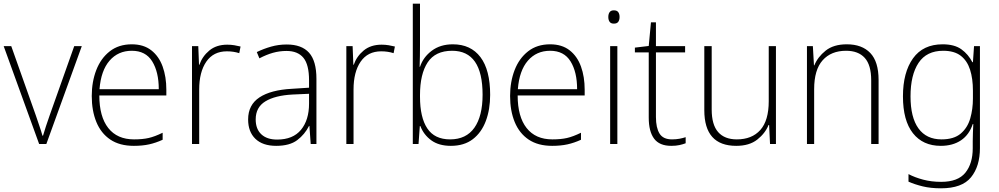

<svg xmlns="http://www.w3.org/2000/svg" viewBox="-20 -780 5412 1040"><path d="M192 0 0 -530H41L174 -155Q185 -122 194 -96Q203 -70 210 -45H213Q220 -70 229 -96.5Q238 -123 249 -155L382 -530H423L231 0Z M694 -540Q758 -540 799.5 -507.5Q841 -475 861 -419.5Q881 -364 881 -294V-263H518Q518 -148 566.5 -86.5Q615 -25 706 -25Q752 -25 785 -32.5Q818 -40 861 -61V-23Q824 -6 787.5 2Q751 10 705 10Q628 10 577.5 -24Q527 -58 502 -119Q477 -180 477 -260Q477 -337 501.5 -400.5Q526 -464 574.5 -502Q623 -540 694 -540ZM694 -505Q620 -505 573.5 -451.5Q527 -398 519 -297H840Q840 -390 804.5 -447.5Q769 -505 694 -505Z M1211 -538Q1231 -538 1249 -535Q1267 -532 1283 -528L1276 -492Q1245 -502 1209 -502Q1136 -502 1097.5 -446Q1059 -390 1059 -295V0H1020V-530H1054L1058 -429H1060Q1076 -475 1114 -506.5Q1152 -538 1211 -538Z M1533 -539Q1614 -539 1654 -494.5Q1694 -450 1694 -353V0H1663L1656 -98H1654Q1631 -52 1590 -21Q1549 10 1476 10Q1403 10 1363.5 -28Q1324 -66 1324 -133Q1324 -212 1385.5 -252.5Q1447 -293 1561 -299L1654 -305V-345Q1654 -430 1623.5 -467Q1593 -504 1532 -504Q1494 -504 1458.5 -494Q1423 -484 1385 -464L1371 -498Q1408 -516 1448.5 -527.5Q1489 -539 1533 -539ZM1654 -272 1565 -268Q1470 -263 1417.5 -231Q1365 -199 1365 -133Q1365 -81 1395.5 -52.5Q1426 -24 1481 -24Q1567 -24 1610.5 -77Q1654 -130 1654 -219Z M2047 -538Q2067 -538 2085 -535Q2103 -532 2119 -528L2112 -492Q2081 -502 2045 -502Q1972 -502 1933.5 -446Q1895 -390 1895 -295V0H1856V-530H1890L1894 -429H1896Q1912 -475 1950 -506.5Q1988 -538 2047 -538Z M2255 -760V-535Q2255 -510 2254.5 -475.5Q2254 -441 2253 -418H2255Q2272 -470 2318.5 -505Q2365 -540 2433 -540Q2530 -540 2582.5 -470.5Q2635 -401 2635 -266Q2635 -187 2611.5 -124.5Q2588 -62 2541 -26Q2494 10 2422 10Q2357 10 2316 -20Q2275 -50 2257 -97H2254L2247 0H2216V-760ZM2429 -505Q2338 -505 2296.5 -442Q2255 -379 2255 -265V-256Q2255 -144 2294.5 -84.5Q2334 -25 2418 -25Q2505 -25 2549.5 -88Q2594 -151 2594 -267Q2594 -505 2429 -505Z M2960 -540Q3024 -540 3065.5 -507.5Q3107 -475 3127 -419.5Q3147 -364 3147 -294V-263H2784Q2784 -148 2832.5 -86.5Q2881 -25 2972 -25Q3018 -25 3051 -32.5Q3084 -40 3127 -61V-23Q3090 -6 3053.5 2Q3017 10 2971 10Q2894 10 2843.5 -24Q2793 -58 2768 -119Q2743 -180 2743 -260Q2743 -337 2767.5 -400.5Q2792 -464 2840.5 -502Q2889 -540 2960 -540ZM2960 -505Q2886 -505 2839.5 -451.5Q2793 -398 2785 -297H3106Q3106 -390 3070.5 -447.5Q3035 -505 2960 -505Z M3305 -724Q3322 -724 3329 -714Q3336 -704 3336 -688Q3336 -672 3329 -662Q3322 -652 3305 -652Q3289 -652 3282 -662Q3275 -672 3275 -688Q3275 -704 3282 -714Q3289 -724 3305 -724ZM3324 -530V0H3285V-530Z M3620 -25Q3642 -25 3660.5 -28.5Q3679 -32 3694 -37V-4Q3678 2 3659.5 6Q3641 10 3616 10Q3552 10 3523 -29Q3494 -68 3494 -143V-496H3419V-522L3494 -531L3506 -659H3533V-530H3691V-496H3533V-146Q3533 -88 3552.5 -56.5Q3572 -25 3620 -25Z M4183 -530V0H4151L4146 -103H4143Q4125 -58 4082 -24Q4039 10 3968 10Q3795 10 3795 -183V-530H3835V-187Q3835 -104 3870 -64.5Q3905 -25 3971 -25Q4053 -25 4098.5 -76Q4144 -127 4144 -232V-530Z M4567 -540Q4649 -540 4694 -493Q4739 -446 4739 -347V0H4699V-345Q4699 -428 4664 -466.5Q4629 -505 4563 -505Q4482 -505 4436 -453.5Q4390 -402 4390 -297V0H4351V-530H4383L4389 -426H4391Q4409 -471 4452 -505.5Q4495 -540 4567 -540Z M5086 -540Q5150 -540 5187.5 -513Q5225 -486 5247 -443H5250L5256 -530H5288V22Q5288 121 5239.5 180.5Q5191 240 5077 240Q5021 240 4978 229.5Q4935 219 4901 204V163Q4935 181 4980 193Q5025 205 5078 205Q5169 205 5209 155.5Q5249 106 5249 23V-15Q5249 -40 5250 -61Q5251 -82 5252 -108H5249Q5230 -50 5185.5 -20Q5141 10 5076 10Q4979 10 4925 -58.5Q4871 -127 4871 -258Q4871 -388 4925.5 -464Q4980 -540 5086 -540ZM5089 -505Q4999 -505 4955.5 -439.5Q4912 -374 4912 -258Q4912 -144 4955 -84.5Q4998 -25 5080 -25Q5147 -25 5184 -56.5Q5221 -88 5235.5 -138.5Q5250 -189 5250 -246V-289Q5250 -354 5234.5 -402.5Q5219 -451 5184 -478Q5149 -505 5089 -505Z"/></svg>

Font: Noto Sans Disp ExtLt
Style: Regular
Weight: 200
Designer: Monotype Design Team
Foundry: Monotype Imaging Inc.
Version: Version 2.000;GOOG;noto-source:20170915:90ef993387c0